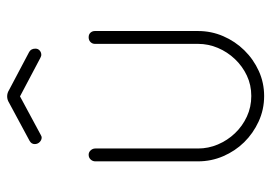

<svg xmlns="http://www.w3.org/2000/svg" viewBox="-128 -606 740 523"><g transform="rotate(-90 241.5 -344.0)"><path d="M242 6Q205 6 172.5 -9Q140 -24 116 -48.5Q92 -73 78 -105.5Q64 -138 64 -174V-454Q64 -461 69 -466.5Q74 -472 82 -472Q89 -472 94 -466.5Q99 -461 99 -454V-174Q99 -146 110 -120Q121 -94 140.5 -73.5Q160 -53 186 -41Q212 -29 242 -29Q272 -29 297.5 -41Q323 -53 342.5 -73.5Q362 -94 373 -120Q384 -146 384 -174V-455Q384 -462 389 -467Q394 -472 402 -472Q410 -472 414.5 -467Q419 -462 419 -455V-174Q419 -138 405 -105.5Q391 -73 366.5 -48Q342 -23 310 -8.5Q278 6 242 6ZM137 -603Q135 -602 133 -601Q131 -600 129 -600Q122 -600 116.5 -605.5Q111 -611 111 -619Q111 -628 120 -633L224 -689Q232 -694 241 -694Q250 -694 258 -689L362 -634Q371 -629 371 -617Q371 -610 366 -605.5Q361 -601 354 -601Q352 -601 349.5 -602Q347 -603 345 -604L241 -659Z"/></g></svg>

Font: AkaAcidDosis
Style: ExtraLight
Weight: 250
Designer: Edgar Tolentino, Pablo Impallari, Igino Marini, Aka-Acid
Foundry: Edgar Tolentino, Pablo Impallari, Igino Marini, Aka-Acid
Version: Version 1.007